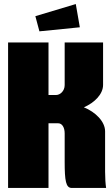

<svg xmlns="http://www.w3.org/2000/svg" viewBox="-20 -930 555 950"><path d="M175 -775 375 -795 355 -910 155 -850ZM20 -720V0H220V-320H268C287 -320 300 -300 300 -270V-130C300 -35 306 0 335 0H505C502 -20 500 -49 500 -80V-280C500 -329 452 -376 395 -399C448 -422 490 -464 490 -510V-720H300V-509C300 -479 277 -460 258 -460H220V-720Z"/></svg>

Font: MikodacsPCS
Style: Regular
Weight: 900
Designer: gluk (gluksza@wp.pl)
Foundry: gluk (gluksza@wp.pl)
Version: Version 0.27